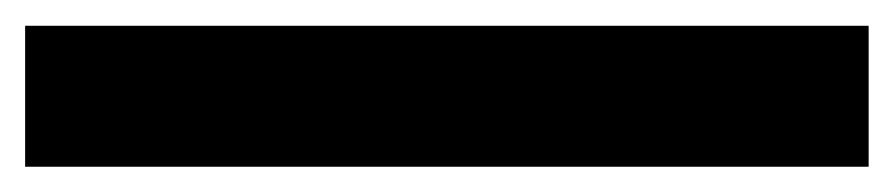

<svg xmlns="http://www.w3.org/2000/svg" viewBox="-20 1 695 149"><path d="M-0.5 130.4H654.1V21H-0.5Z"/></svg>

Font: Anybody Thin
Style: Regular
Weight: 100
Designer: Tyler Finck
Foundry: Etcetera Type Company
Version: Version 1.114;gftools[0.9.25]